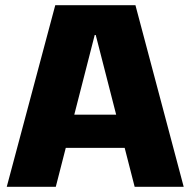

<svg xmlns="http://www.w3.org/2000/svg" viewBox="-20 -720 734 740"><path d="M193 -700H502L688 0H499L349 -585H345L195 0H6ZM197 -278H497V-150H197Z"/></svg>

Font: Pathway Extreme SemiCondensed ExtraBold
Style: Regular
Weight: 800
Width: 4
Version: Version 1.001;gftools[0.9.26]